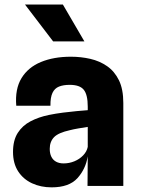

<svg xmlns="http://www.w3.org/2000/svg" viewBox="-20 -800 610 826"><path d="M202 6Q155.5 6 117.8 -11.5Q80 -29 58 -63Q36 -97 36 -146.5Q36 -196 56.2 -228Q76.5 -260 111.5 -278.2Q146.5 -296.5 190.5 -305.5Q220 -311.5 251.2 -315.5Q282.5 -319.5 310.2 -322Q338 -324.5 357.5 -326V-341Q357.5 -393 340.2 -414Q323 -435 280 -435Q252.5 -435 233.8 -427.5Q215 -420 205.8 -400.5Q196.5 -381 197 -345H50Q44 -417 72.5 -463.8Q101 -510.5 156 -533.2Q211 -556 285 -556Q328 -556 368.5 -546.8Q409 -537.5 441 -515.2Q473 -493 491.8 -454.5Q510.5 -416 510.5 -357V0H356.5L357.5 -127.5Q348.5 -72.5 312.8 -33.2Q277 6 202 6ZM253.5 -97Q278 -97 300.2 -106.2Q322.5 -115.5 338 -131.8Q353.5 -148 357.5 -168V-254Q337.5 -251 317 -247.5Q296.5 -244 281 -240Q231 -229 212.5 -209.8Q194 -190.5 194 -159.5Q194 -140 200.8 -126Q207.5 -112 221 -104.5Q234.5 -97 253.5 -97ZM208.5 -622 87.5 -780.5H250.5L343 -622Z"/></svg>

Font: Spline Sans
Style: Regular
Weight: 400
Designer: Eben Sorkin, Mirko Velimirovic
Foundry: Sorkin Type
Version: Version 1.001